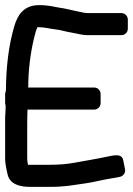

<svg xmlns="http://www.w3.org/2000/svg" viewBox="-43 -708 518 748"><path d="M67 -367C67 -432 75 -498 89 -557C94 -576 97 -591 103 -602H109C130 -602 150 -596 177 -593C195 -591 210 -585 241 -580C255 -578 275 -571 300 -571H430C441 -571 455 -580 455 -596V-632C455 -643 446 -657 430 -657H300C284 -657 275 -661 248 -666C228 -670 212 -675 189 -678C168 -681 149 -688 109 -688C48 -688 25 -647 13 -607C-9 -532 -19 -452 -20 -354C-21 -352 -23 -347 -23 -342V-306C-23 -304 -23 -304 -21 -297C-21 -284 -22 -266 -23 -249V-91C-23 -73 -19 -52 -13 -27C-4 11 37 20 73 20H150C213 20 234 14 292 6C316 3 368 -10 391 -13L424 -19C438 -22 447 -36 444 -49L437 -84C432 -111 400 -103 376 -98C329 -88 307 -85 247 -74C220 -69 188 -66 150 -66H73H66C64 -74 63 -83 63 -91V-195C63 -225 63 -250 64 -281H324C335 -281 349 -290 349 -306V-342C349 -353 340 -367 324 -367Z"/></svg>

Font: Reckless Catfish
Style: Heavy
Weight: 400
Foundry: Cannot Into Space Fonts
Version: Version 0.2894